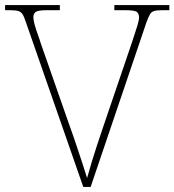

<svg xmlns="http://www.w3.org/2000/svg" viewBox="-20 -734 685 754"><path d="M82 -646Q75 -668 68.5 -678Q62 -688 51 -691Q40 -694 17 -694H0V-714H215V-694H166Q129 -694 120 -687Q111 -680 111 -666Q111 -655 116.5 -635.5Q122 -616 129 -597Q136 -578 139 -567L252 -244Q268 -200 280 -163.5Q292 -127 302.5 -96Q313 -65 322 -35Q331 -67 340 -97Q349 -127 360.5 -162Q372 -197 388 -244L498 -567Q501 -577 507.5 -596Q514 -615 520 -635Q526 -655 526 -666Q526 -680 517.5 -687Q509 -694 471 -694H429V-714H645V-694H620Q597 -694 586 -691Q575 -688 569 -678Q563 -668 555 -646L336 0H307Z"/></svg>

Font: Noto Serif Kannada Thin
Style: Regular
Weight: 250
Version: Version 2.003